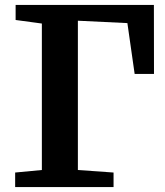

<svg xmlns="http://www.w3.org/2000/svg" viewBox="-20 -763 673 783"><path d="M41.8 0V-59.4L150.7 -69.7V-667L43.7 -681.5V-743H607.6L608 -461.6H529.1L499.5 -668.8L297.6 -678.5V-69.7L443.1 -59.4V0Z"/></svg>

Font: Merriweather 7pt Light
Style: Regular
Weight: 300
Designer: Eben Sorkin
Foundry: Eben Sorkin
Version: Version 2.200;gftools[0.9.31]